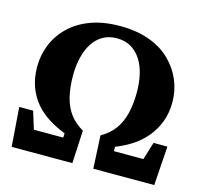

<svg xmlns="http://www.w3.org/2000/svg" viewBox="-99 -785 947 895"><g transform="rotate(15 374.5 -337.5)"><path d="M31 0 17 -189H84L122 -66L76 -104H283L250 -67L253 -125Q211 -141 174 -164Q137 -187 109 -219.5Q81 -252 65 -295Q49 -338 49 -392Q49 -449 70 -500Q91 -551 132 -590.5Q173 -630 233.5 -652.5Q294 -675 375 -675Q455 -675 516.5 -652.5Q578 -630 618.5 -590Q659 -550 680 -500Q701 -450 701 -394Q701 -343 685 -300.5Q669 -258 641.5 -224.5Q614 -191 577 -166.5Q540 -142 496 -125L498 -67L466 -104H673L627 -66L665 -189H732L719 0H425L417 -159Q457 -181 482 -215Q507 -249 518 -295Q529 -341 529 -397Q529 -442 520 -481.5Q511 -521 492 -551Q473 -581 444 -598.5Q415 -616 375 -616Q336 -616 307 -599Q278 -582 259 -552Q240 -522 230.5 -482Q221 -442 221 -397Q221 -337 232.5 -291.5Q244 -246 268.5 -213.5Q293 -181 332 -159L324 0Z"/></g></svg>

Font: Source Serif 4 18pt
Style: Bold
Weight: 700
Designer: Frank Grießhammer
Foundry: Adobe Systems Incorporated
Version: Version 4.004;hotconv 1.0.116;makeotfexe 2.5.65601